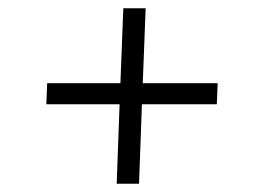

<svg xmlns="http://www.w3.org/2000/svg" viewBox="-20 -534 622 464"><path d="M262 -90 269 -282H92L94 -333H271L278 -514H332L325 -333H506L504 -282H323L316 -90Z"/></svg>

Font: Literata 12pt Light
Style: Italic
Weight: 300
Italic angle: -2°
Designer: Latin by Veronika Burian and Jose Scaglione. Greek by Irene Vlachou. Cyrillic by Vera Evstafieva
Foundry: TypeTogether
Version: Version 3.002